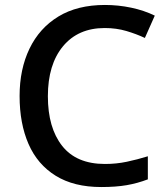

<svg xmlns="http://www.w3.org/2000/svg" viewBox="-20 -744 675 774"><path d="M402 -631Q295 -631 234 -557.5Q173 -484 173 -356Q173 -229 230.5 -156Q288 -83 403 -83Q449 -83 491.5 -92Q534 -101 576 -114V-21Q534 -5 490.5 2.5Q447 10 388 10Q278 10 204.5 -35.5Q131 -81 95 -163.5Q59 -246 59 -357Q59 -465 99 -548Q139 -631 215.5 -677.5Q292 -724 403 -724Q457 -724 509 -713Q561 -702 604 -681L564 -591Q530 -607 489.5 -619Q449 -631 402 -631Z"/></svg>

Font: Noto Sans Lao Looped Medium
Style: Regular
Weight: 500
Designer: Mark Frömberg, Ben Mitchell
Foundry: The Fontpad Ltd
Version: Version 1.002; ttfautohint (v1.8.4.7-5d5b)